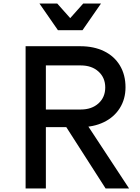

<svg xmlns="http://www.w3.org/2000/svg" viewBox="-20 -1060 790 1080"><path d="M124 -800H432Q508 -800 565.5 -772Q623 -744 654.5 -691.5Q686 -639 686 -569Q686 -503 654 -452Q622 -401 564.5 -373Q507 -345 432 -345H238V0H124ZM340 -365H466L706 0H574ZM572 -568Q572 -623 534 -657.5Q496 -692 434 -692H238V-444H434Q496 -444 534 -478.5Q572 -513 572 -568ZM444 -890H306L202 -1040H302L408 -921H342L448 -1040H548Z"/></svg>

Font: Martian Mono VF sWd Rg
Style: Regular
Weight: 400
Width: 6
Monospace: yes
Designer: Roman Shamin
Foundry: Evil Martians
Version: Version 1.100